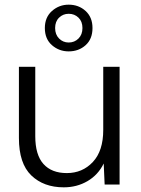

<svg xmlns="http://www.w3.org/2000/svg" viewBox="-20 -790 603 822"><path d="M253 12Q167 12 114 -39Q61 -90 61 -199V-504H131V-207Q131 -127 166 -88Q201 -49 266 -49Q333 -49 377.5 -96.5Q422 -144 422 -234V-504H492V0H428L424 -90Q400 -41 354.5 -14.5Q309 12 253 12ZM274 -570Q233 -570 202.5 -596.5Q172 -623 172 -670Q172 -716 202.5 -743Q233 -770 274 -770Q317 -770 346.5 -743Q376 -716 376 -670Q376 -623 346.5 -596.5Q317 -570 274 -570ZM274 -608Q299 -608 316 -625Q333 -642 333 -670Q333 -698 316 -714.5Q299 -731 274 -731Q250 -731 233 -714.5Q216 -698 216 -670Q216 -642 233 -625Q250 -608 274 -608Z"/></svg>

Font: DM Sans Light
Style: Regular
Weight: 300
Designer: Colophon Foundry, Jonny Pinhorn
Foundry: Colophon Foundry
Version: Version 4.004; ttfautohint (v1.8.4.7-5d5b)